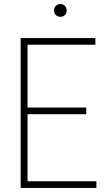

<svg xmlns="http://www.w3.org/2000/svg" viewBox="-20 -928 513 948"><path d="M82 0V-740H451V-707H116V-33H456V0ZM112 -364V-397H406V-364ZM278 -845Q264.5 -845 255.8 -853.5Q247 -862 247 -876Q247 -890.5 255.8 -899.2Q264.5 -908 278 -908Q291.5 -908 300.2 -899.2Q309 -890.5 309 -876Q309 -862 300.2 -853.5Q291.5 -845 278 -845Z"/></svg>

Font: Encode Sans Condensed Thin
Style: Regular
Weight: 100
Width: 3
Designer: Multiple Designers
Foundry: Impallari Type
Version: Version 3.002